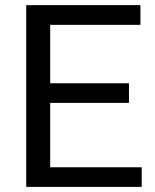

<svg xmlns="http://www.w3.org/2000/svg" viewBox="-20 -731 608 751"><path d="M484.4 -328.6H176.3V-76.7H534.2V0H82.5V-710.9H529.3V-633.8H176.3V-405.3H484.4Z"/></svg>

Font: Roboto-o
Style: o-Regular
Weight: 400
Designer: Google
Version: Version 2.134; 2016; ttfautohint (v1.6)